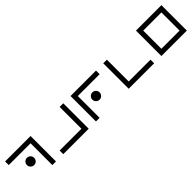

<svg xmlns="http://www.w3.org/2000/svg" viewBox="374 -2166 3648 3648"><g transform="rotate(-45 2197.5 -342.0)"><path d="M781.2 0H683.6V-585.9H97.7V-683.6H781.2ZM439.5 -244.1Q398.9 -244.1 370.4 -272.7Q341.8 -301.3 341.8 -341.8Q341.8 -382.3 370.4 -410.9Q398.9 -439.5 439.5 -439.5Q480 -439.5 508.5 -410.9Q537.1 -382.3 537.1 -341.8Q537.1 -301.3 508.5 -272.7Q480 -244.1 439.5 -244.1Z M976.6 0V-97.7H1562.5V-683.6H1660.2V0Z M2539.1 -683.6V-585.9H1953.1V0H1855.5V-683.6ZM2197.3 -244.1Q2156.7 -244.1 2128.2 -272.7Q2099.6 -301.3 2099.6 -341.8Q2099.6 -382.3 2128.2 -410.9Q2156.7 -439.5 2197.3 -439.5Q2237.8 -439.5 2266.4 -410.9Q2294.9 -382.3 2294.9 -341.8Q2294.9 -301.3 2266.4 -272.7Q2237.8 -244.1 2197.3 -244.1Z M2734.4 -683.6H2832V-97.7H3418V0H2734.4Z M3710.9 -585.9V-97.7H4199.2V-585.9ZM3613.3 -683.6H4296.9V0H3613.3Z"/></g></svg>

Font: BabelStone Pigpen
Style: Regular
Weight: 400
Designer: Andrew West
Foundry: BabelStone
Version: Version 1.02 November 6, 2013